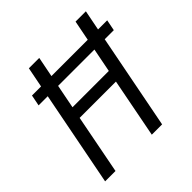

<svg xmlns="http://www.w3.org/2000/svg" viewBox="-188 -888 1047 1047"><g transform="rotate(-45 335.0 -365.0)"><path d="M670 -613H599.5L622.5 -730H543L520 -613H240L263 -730H183L160 -613H90L77.5 -549.5H148L41 0H121L187.5 -343H467.5L401 0H480.5L587.5 -549.5H657.5ZM201 -411.5 228 -549.5H508L481 -411.5Z"/></g></svg>

Font: Monaspace Neon Light
Style: Italic
Weight: 300
Italic angle: -11°
Designer: Riley Cran & the Lettermatic Team
Foundry: Lettermatic
Version: Version 1.200 (Monaspace Neon)